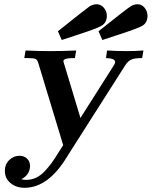

<svg xmlns="http://www.w3.org/2000/svg" viewBox="-20 -682 713 902"><path d="M2.9 121.1Q2.9 88.9 23.9 69.3Q44.9 49.8 71.8 49.8Q92.8 49.8 106.9 63Q121.1 76.2 121.1 97.2Q121.1 138.2 80.1 160.2Q92.3 163.1 103 163.1Q127.9 163.1 149.9 152.6Q171.9 142.1 191.4 121.1Q210.9 100.1 223.4 82.5Q235.8 64.9 252.9 37.4Q270 9.8 276.9 0L160.2 -384.8Q155.3 -401.9 146.2 -405.5Q137.2 -409.2 106.9 -409.2H94.2L100.1 -444.8Q157.2 -441.9 214.8 -441.9Q275.9 -441.9 337.9 -444.8L332 -409.2H327.1Q278.3 -409.2 277.8 -395Q277.8 -391.1 282.2 -378.9L357.9 -127.9L509.8 -367.2Q521 -383.3 521 -390.1Q521 -408.2 478 -409.2L482.9 -444.8Q529.8 -441.9 575.2 -441.9Q615.2 -441.9 653.8 -444.8L647.9 -409.2Q610.8 -409.2 595.5 -401.6Q580.1 -394 566.9 -373L294.9 54.2Q207 200.2 95.2 200.2Q56.2 200.2 29.5 178.2Q2.9 156.2 2.9 121.1ZM252 -535.2Q388.2 -644 401.9 -652.8Q418 -661.6 433.1 -662.1Q454.1 -662.1 468 -645.5Q481.9 -628.9 481.9 -607.9Q481.9 -575.7 457.5 -561.3Q433.1 -546.9 339.8 -517.1Q296.9 -502.9 270 -494.1ZM442.9 -535.2Q579.1 -644 596.2 -653.8Q610.4 -661.6 625 -662.1Q646 -662.1 659.4 -645.5Q672.9 -628.9 672.9 -607.9Q672.9 -574.7 648.4 -560.8Q624 -546.9 527.8 -516.1Q485.8 -502 460.9 -494.1Z"/></svg>

Font: CMU Serif Extra
Style: BoldSlanted
Weight: 700
Italic angle: -9.46001°
Version: Version 0.7.0